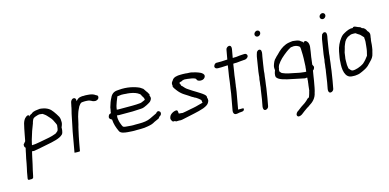

<svg xmlns="http://www.w3.org/2000/svg" viewBox="-80 -1145 3716 1836"><g transform="rotate(-15 1778.0 -227.5)"><path d="M81 -193C80 -177 87 -171 92 -167C89 -155 86 -143 84 -131C83 -124 81 -117 80 -111C76 -96 73 -80 70 -65C67 -50 65 -35 62 -20C58 -5 55 10 53 24C50 37 47 49 45 60L35 117C33 126 33 138 43 138C46 139 50 138 54 138H72C81 136 86 133 87 129C88 125 89 119 92 109C98 75 107 39 115 5C116 -3 118 -10 120 -18C126 -51 135 -85 142 -117C144 -117 146 -117 148 -118C152 -117 156 -117 162 -116L228 -128C265 -135 304 -143 343 -151L390 -163C417 -171 443 -182 460 -200C467 -209 470 -221 472 -234C474 -244 474 -255 474 -265C479 -275 488 -297 488 -313C488 -336 487 -352 479 -369C468 -389 455 -409 441 -428C418 -461 389 -481 336 -489C330 -489 325 -490 319 -491C312 -491 302 -490 293 -488C279 -487 265 -484 251 -479C245 -476 241 -473 237 -471L235 -468C229 -466 222 -462 215 -458C210 -453 207 -448 204 -444L206 -455C192 -466 182 -459 169 -448C155 -438 144 -416 138 -396C130 -363 123 -330 117 -297C113 -274 108 -251 104 -228L89 -210C84 -207 80 -200 81 -193ZM157 -176C158 -183 161 -191 162 -199C165 -209 167 -218 169 -227C186 -286 200 -326 221 -378V-381C225 -391 228 -403 233 -411C238 -420 248 -426 256 -429C270 -433 287 -441 305 -441C310 -440 314 -440 318 -439C322 -439 325 -438 329 -438C330 -438 331 -437 332 -437H333C344 -428 359 -420 368 -409C376 -401 383 -393 390 -385C409 -366 420 -343 431 -318C433 -311 440 -302 438 -293C437 -288 437 -284 436 -279L435 -270L434 -263C431 -248 428 -241 418 -235L407 -225L395 -220C358 -205 312 -198 269 -190L237 -184C229 -182 221 -181 213 -180C201 -178 185 -175 174 -175H168C165 -175 161 -174 158 -174Z M531 0C535 1 544 2 556 2H562C576 2 585 2 585 0L599 -78C606 -120 616 -162 625 -203C629 -220 632 -236 637 -250C639 -262 643 -275 646 -289C650 -311 657 -338 664 -357C671 -380 681 -396 690 -416C697 -426 709 -444 722 -447C726 -447 730 -448 734 -448C738 -448 743 -449 748 -449H762C768 -448 773 -448 779 -448C782 -448 785 -447 787 -447C791 -446 794 -446 798 -445L801 -443C805 -442 809 -440 814 -438L822 -433C831 -429 841 -426 851 -426C859 -426 865 -427 870 -431C889 -435 897 -467 880 -474L870 -479C855 -491 836 -497 812 -500C804 -501 797 -501 789 -502C783 -502 778 -502 772 -503C764 -503 756 -503 749 -502C748 -502 746 -503 745 -503C739 -502 733 -502 728 -501C703 -498 692 -486 678 -470C681 -488 675 -505 657 -505C640 -505 627 -488 624 -471L621 -456C620 -449 618 -441 616 -433L615 -426C614 -420 612 -414 611 -408C608 -395 604 -382 601 -368C599 -359 597 -349 595 -339C587 -294 575 -245 566 -198Z M936 -246C932 -226 948 -220 960 -213C963 -166 976 -130 992 -95C1001 -67 1037 -61 1073 -58C1101 -56 1131 -53 1162 -55H1201C1229 -55 1250 -57 1275 -62C1304 -67 1323 -72 1347 -87C1362 -94 1378 -100 1392 -107C1397 -113 1402 -119 1406 -124C1414 -127 1424 -136 1426 -146C1429 -162 1423 -169 1414 -173C1402 -183 1389 -170 1382 -161C1360 -151 1338 -139 1315 -129C1283 -113 1244 -109 1201 -109H1162C1134 -107 1111 -110 1087 -112C1071 -113 1053 -114 1043 -121C1038 -129 1033 -139 1030 -148C1026 -160 1022 -167 1019 -181C1017 -196 1012 -212 1015 -231V-239C1018 -238 1022 -238 1025 -238C1030 -237 1034 -237 1037 -237H1171C1199 -238 1226 -239 1253 -241C1278 -241 1296 -252 1316 -261C1334 -272 1354 -278 1365 -298C1377 -317 1370 -330 1365 -342C1367 -345 1367 -348 1368 -352C1366 -359 1364 -363 1361 -364C1358 -373 1353 -380 1346 -388C1343 -394 1339 -400 1334 -406C1332 -410 1328 -415 1325 -419C1316 -425 1307 -432 1297 -438C1248 -461 1176 -478 1098 -471C1080 -470 1062 -469 1046 -461C1030 -453 1015 -436 1008 -418C993 -391 984 -363 974 -330L970 -304C968 -297 966 -290 966 -283C965 -280 966 -278 965 -275L949 -269C943 -264 938 -255 936 -246ZM1028 -292C1029 -305 1032 -318 1035 -330C1044 -356 1052 -383 1064 -408C1064 -410 1065 -412 1066 -414C1079 -416 1093 -417 1108 -419C1124 -419 1138 -418 1156 -416H1164C1200 -413 1236 -405 1260 -392C1271 -385 1287 -377 1291 -365V-364C1293 -357 1295 -353 1298 -351L1304 -342C1306 -333 1313 -328 1311 -314C1301 -310 1292 -305 1281 -301C1276 -299 1268 -295 1262 -295C1235 -292 1207 -291 1180 -291H1041C1040 -291 1037 -291 1034 -292Z M1501 -80C1499 -67 1510 -51 1516 -45C1522 -42 1529 -44 1535 -44C1539 -42 1544 -40 1549 -37C1558 -37 1567 -37 1577 -38C1598 -33 1620 -42 1639 -45C1703 -60 1770 -70 1830 -91C1861 -104 1884 -114 1895 -148C1895 -151 1896 -154 1896 -156C1895 -158 1895 -160 1896 -163C1896 -168 1894 -173 1892 -179C1896 -194 1886 -205 1876 -214C1855 -232 1836 -242 1813 -257C1787 -271 1764 -288 1739 -304C1720 -315 1704 -332 1691 -348L1683 -354C1683 -357 1682 -359 1681 -361C1680 -370 1675 -377 1671 -384C1674 -386 1679 -389 1682 -391C1691 -391 1699 -395 1707 -400L1719 -403H1720C1721 -403 1722 -404 1724 -404H1734C1737 -404 1740 -403 1742 -403C1747 -403 1751 -402 1756 -402C1785 -397 1813 -396 1833 -384C1836 -380 1839 -376 1841 -373L1840 -370C1845 -361 1864 -352 1881 -354C1902 -354 1920 -366 1924 -387C1925 -406 1910 -415 1897 -424C1882 -431 1864 -438 1847 -443C1844 -444 1842 -445 1839 -445L1825 -448C1817 -451 1806 -453 1796 -454C1789 -454 1780 -455 1770 -455L1760 -456L1752 -457C1744 -457 1735 -458 1727 -458H1704C1668 -458 1631 -452 1617 -424C1612 -417 1607 -413 1604 -405C1604 -403 1603 -401 1602 -398C1601 -390 1601 -383 1603 -378L1601 -368C1604 -356 1619 -336 1626 -327L1638 -312C1653 -294 1673 -277 1693 -265L1712 -253C1723 -245 1735 -239 1745 -231L1757 -223L1761 -222L1775 -213L1782 -209L1787 -208C1795 -202 1803 -198 1810 -192C1817 -188 1825 -179 1832 -173C1834 -169 1836 -164 1835 -158C1836 -156 1836 -154 1835 -151C1837 -149 1837 -147 1839 -145C1836 -144 1834 -143 1831 -143C1807 -138 1790 -131 1767 -126L1739 -120C1731 -119 1721 -117 1712 -115C1695 -111 1678 -109 1662 -105L1627 -99L1626 -100C1623 -100 1619 -101 1615 -101C1611 -102 1607 -102 1603 -102C1600 -102 1596 -102 1591 -103C1591 -112 1588 -124 1587 -132C1585 -135 1582 -138 1576 -139C1548 -139 1509 -117 1504 -90C1502 -87 1501 -83 1501 -80Z M2035 -448C2036 -433 2048 -425 2066 -425H2100C2121 -425 2141 -428 2163 -428L2162 -419C2160 -410 2158 -395 2156 -379C2150 -344 2143 -299 2140 -267C2138 -253 2135 -240 2134 -227L2130 -203L2129 -195C2127 -182 2125 -170 2124 -158L2095 4C2091 24 2101 43 2120 43C2131 43 2142 41 2153 38C2173 36 2197 39 2203 20C2204 12 2203 7 2197 7H2149L2179 -162C2180 -173 2182 -185 2184 -198C2184 -206 2186 -216 2188 -227C2189 -241 2192 -254 2194 -268C2195 -280 2197 -298 2200 -318C2203 -334 2205 -351 2208 -367C2211 -388 2214 -408 2216 -419L2218 -429C2223 -429 2228 -429 2234 -430H2252C2279 -434 2301 -434 2328 -437H2334C2349 -439 2367 -449 2370 -466C2371 -481 2358 -494 2340 -491C2334 -491 2328 -491 2323 -490C2305 -490 2288 -487 2269 -485C2267 -485 2263 -484 2259 -484H2243L2227 -483L2242 -568C2245 -587 2240 -604 2222 -604C2209 -604 2192 -591 2190 -577L2173 -482C2151 -482 2133 -479 2113 -479H2062C2048 -477 2038 -463 2035 -448Z M2486 -649C2483 -633 2495 -619 2512 -619C2526 -619 2541 -632 2543 -646C2546 -662 2534 -676 2518 -676C2504 -676 2488 -663 2486 -649ZM2453 -436C2445 -388 2437 -340 2430 -292C2428 -280 2427 -268 2426 -257L2425 -242L2420 -217C2419 -201 2417 -182 2414 -166C2414 -159 2412 -151 2412 -144L2408 -121C2403 -89 2399 -57 2394 -26L2382 39C2379 58 2383 78 2402 78C2416 78 2432 65 2434 51L2448 -26C2454 -58 2458 -90 2463 -121L2465 -138C2466 -143 2467 -149 2467 -154C2469 -166 2471 -184 2473 -197C2474 -209 2476 -221 2477 -233C2478 -241 2479 -250 2481 -260C2481 -268 2482 -277 2483 -286C2490 -331 2496 -377 2504 -422L2509 -448C2513 -470 2512 -494 2490 -494C2482 -494 2474 -489 2470 -483C2469 -482 2467 -481 2466 -480C2461 -466 2456 -451 2453 -436Z M2589 -313C2583 -297 2586 -275 2587 -265C2583 -255 2579 -244 2577 -234C2575 -221 2574 -209 2577 -200C2588 -182 2610 -171 2635 -163L2678 -151C2735 -140 2788 -127 2845 -116C2851 -117 2857 -117 2861 -118C2863 -117 2865 -117 2867 -117C2862 -85 2868 -101 2862 -68C2862 -60 2860 -53 2859 -45C2857 -27 2855 -9 2853 8C2853 10 2851 11 2851 13C2850 20 2848 26 2846 32C2844 44 2838 53 2835 65C2834 71 2824 74 2818 77C2806 90 2794 101 2779 112C2754 128 2726 146 2704 165L2692 173C2678 185 2670 206 2684 217C2696 226 2715 216 2726 210C2746 193 2769 178 2791 162C2801 157 2809 152 2816 146C2853 124 2888 93 2898 39C2900 32 2903 25 2904 18C2906 15 2905 12 2906 9L2909 -4C2911 -18 2918 -55 2921 -70C2924 -85 2922 -80 2925 -95L2928 -115C2933 -143 2933 -141 2937 -169C2944 -173 2950 -179 2954 -193C2957 -200 2955 -207 2952 -210L2945 -225C2948 -246 2950 -266 2953 -287L2954 -297C2960 -330 2965 -363 2969 -396C2971 -416 2966 -438 2956 -448C2947 -459 2939 -466 2921 -455L2919 -444C2918 -448 2917 -453 2914 -458C2909 -462 2904 -466 2898 -468L2896 -471C2892 -473 2888 -476 2884 -479C2872 -484 2860 -487 2846 -488C2837 -490 2829 -491 2822 -491C2816 -490 2809 -489 2803 -489C2796 -488 2789 -487 2783 -486C2741 -479 2704 -454 2676 -428C2666 -419 2658 -411 2649 -401C2641 -394 2632 -386 2625 -377C2607 -362 2597 -338 2589 -313ZM2625 -263 2628 -270 2629 -279C2630 -284 2632 -288 2633 -293C2634 -297 2636 -301 2639 -306C2652 -325 2666 -343 2683 -359C2702 -377 2722 -393 2743 -409C2756 -420 2773 -428 2788 -437H2789C2790 -437 2791 -438 2792 -438C2796 -438 2799 -439 2803 -439C2807 -440 2813 -440 2818 -441C2843 -441 2863 -431 2875 -420C2880 -409 2879 -396 2880 -381V-378C2883 -326 2881 -286 2878 -227C2876 -218 2876 -209 2875 -199C2874 -191 2873 -183 2872 -176L2871 -174C2868 -174 2864 -175 2861 -175H2855C2851 -175 2846 -176 2840 -177C2825 -179 2808 -180 2794 -184L2766 -190C2725 -198 2682 -205 2650 -220L2640 -225L2631 -235C2623 -241 2623 -249 2625 -263Z M3131 -649C3128 -633 3140 -619 3157 -619C3171 -619 3186 -632 3188 -646C3191 -662 3179 -676 3163 -676C3149 -676 3133 -663 3131 -649ZM3098 -436C3090 -388 3082 -340 3075 -292C3073 -280 3072 -268 3071 -257L3070 -242L3065 -217C3064 -201 3062 -182 3059 -166C3059 -159 3057 -151 3057 -144L3053 -121C3048 -89 3044 -57 3039 -26L3027 39C3024 58 3028 78 3047 78C3061 78 3077 65 3079 51L3093 -26C3099 -58 3103 -90 3108 -121L3110 -138C3111 -143 3112 -149 3112 -154C3114 -166 3116 -184 3118 -197C3119 -209 3121 -221 3122 -233C3123 -241 3124 -250 3126 -260C3126 -268 3127 -277 3128 -286C3135 -331 3141 -377 3149 -422L3154 -448C3158 -470 3157 -494 3135 -494C3127 -494 3119 -489 3115 -483C3114 -482 3112 -481 3111 -480C3106 -466 3101 -451 3098 -436Z M3215 -223C3212 -206 3211 -192 3211 -181C3204 -111 3212 -18 3288 -18C3306 -16 3322 -17 3338 -20C3358 -22 3370 -29 3387 -36C3422 -52 3447 -64 3472 -94C3491 -114 3511 -131 3522 -158L3523 -162C3527 -172 3529 -184 3532 -195C3533 -201 3536 -207 3537 -213L3540 -231C3542 -241 3542 -251 3544 -261C3545 -272 3546 -282 3546 -291C3547 -298 3548 -304 3548 -310L3550 -315C3551 -319 3550 -324 3551 -328C3553 -335 3554 -343 3555 -352C3560 -371 3548 -387 3540 -396H3538C3532 -414 3518 -435 3497 -438H3496C3494 -439 3493 -440 3492 -441C3484 -453 3474 -454 3460 -459C3449 -462 3420 -484 3409 -463H3397L3393 -464C3359 -459 3331 -443 3305 -427C3295 -420 3287 -411 3279 -400C3256 -371 3233 -325 3225 -280C3221 -262 3218 -244 3215 -223ZM3274 -256C3277 -266 3280 -277 3284 -289C3287 -304 3293 -323 3299 -335C3309 -365 3331 -391 3359 -400C3364 -402 3373 -408 3379 -408C3384 -409 3388 -409 3393 -409H3408C3412 -409 3416 -409 3422 -408C3427 -404 3434 -400 3439 -396L3458 -384C3460 -383 3461 -381 3464 -379C3469 -373 3475 -368 3480 -362C3483 -358 3488 -353 3492 -349V-337C3495 -318 3494 -293 3490 -269V-267C3488 -255 3487 -244 3486 -233L3483 -215L3480 -203C3477 -193 3476 -183 3473 -174L3472 -171C3458 -150 3436 -125 3416 -108C3412 -106 3408 -103 3403 -100L3386 -91C3379 -88 3373 -86 3368 -84C3362 -81 3357 -79 3351 -78C3337 -74 3320 -69 3303 -71C3297 -72 3292 -76 3288 -79L3270 -100C3265 -122 3263 -147 3265 -175C3264 -188 3266 -204 3269 -219C3270 -233 3272 -246 3274 -256Z"/></g></svg>

Font: Scribbler
Style: Ita
Weight: 400
Designer: Mew Too
Foundry: Cannot Into Space Fonts
Version: Version 1.001